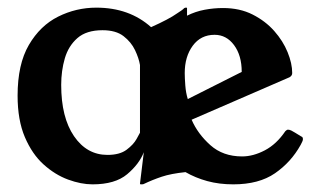

<svg xmlns="http://www.w3.org/2000/svg" viewBox="-20 -471 821 502"><path d="M222 11Q192 11 158 -1.5Q124 -14 94 -41Q64 -68 45 -112.5Q26 -157 26 -221Q26 -303 55.5 -353.5Q85 -404 132 -427.5Q179 -451 232 -451Q318 -451 375 -400Q422 -421 443 -436Q449 -440 453.5 -443Q458 -446 462 -450Q464 -451 465 -451Q466 -451 466 -451H467Q469 -451 469 -450V-430Q491 -441 515 -445.5Q539 -450 563 -450Q607 -450 640.5 -433Q674 -416 697 -390Q720 -364 732 -334.5Q744 -305 744 -280Q744 -273 737 -269L481 -158Q497 -121 530 -91.5Q563 -62 613 -62Q642 -62 672.5 -78Q703 -94 726 -128Q730 -132 733 -132Q737 -132 742 -129.5Q747 -127 768 -114Q772 -113 772 -107Q772 -104 770 -100Q768 -96 766 -92Q741 -47 699 -18Q657 11 590 11Q553 11 522 2.5Q491 -6 465 -21Q427 -17 403 -9Q379 -1 356 10Q355 11 350 11H348Q346 11 346 9L356 -73Q344 -42 312.5 -15.5Q281 11 222 11ZM261 -66Q293 -66 311 -79.5Q329 -93 337 -107.5Q345 -122 346 -124V-301Q343 -319 333 -340Q323 -361 303 -376.5Q283 -392 248 -392Q206 -392 182.5 -371.5Q159 -351 149.5 -318.5Q140 -286 140 -249Q140 -164 173.5 -115Q207 -66 261 -66ZM471 -212 612 -283Q612 -326 592 -353Q572 -380 541 -380Q505 -380 484 -351.5Q463 -323 463 -280Q463 -267 464.5 -247.5Q466 -228 471 -212Z"/></svg>

Font: Young Serif
Style: Regular
Weight: 400
Designer: Bastien Sozeau
Foundry: NBR — Bastien Sozeau
Version: Version 3.004; ttfautohint (v1.8.4.7-5d5b);gftools[0.9.33]